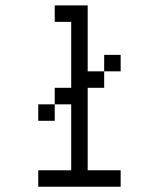

<svg xmlns="http://www.w3.org/2000/svg" viewBox="-20 -708 540 728"><path d="M437.5 0V-62.5H312.5V-375H375V-437.5H312.5Q312.5 -437.5 312.5 -687.5H187.5V-625H250Q250 -625 250 -375H187.5V-312.5H125V-250H187.5V-312.5H250Q250 -312.5 250 -62.5H125V0ZM437.5 -437.5V-500H375V-437.5Z"/></svg>

Font: BFUnifontExMono
Style: Regular
Weight: 500
Version: Version 15.0.06